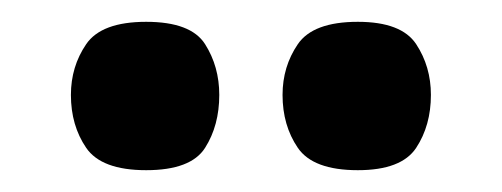

<svg xmlns="http://www.w3.org/2000/svg" viewBox="-20 -613 460 176"><path d="M114 -457Q73 -457 59 -477.5Q45 -498 45 -526Q45 -552 59 -572.5Q73 -593 114 -593Q155 -593 168 -572.5Q181 -552 181 -526Q181 -498 168 -477.5Q155 -457 114 -457ZM308 -457Q267 -457 253 -477.5Q239 -498 239 -526Q239 -552 253 -572.5Q267 -593 308 -593Q348 -593 361.5 -572.5Q375 -552 375 -526Q375 -498 361.5 -477.5Q348 -457 308 -457Z"/></svg>

Font: Darker Grotesque Light ExtraBold
Style: Regular
Weight: 800
Version: Version 1.000;gftools[0.9.28]